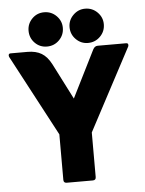

<svg xmlns="http://www.w3.org/2000/svg" viewBox="-54 -756 603 798"><g transform="rotate(-5 247.5 -357.0)"><path d="M89 -643Q89 -672 109.5 -693Q130 -714 160 -714Q190 -714 211 -693Q232 -672 232 -643Q232 -613 211 -592Q190 -571 160 -571Q130 -571 109.5 -592Q89 -613 89 -643ZM260 -643Q260 -672 281 -693Q302 -714 331 -714Q361 -714 382 -693Q403 -672 403 -643Q403 -613 382 -592Q361 -571 331 -571Q302 -571 281 -592Q260 -613 260 -643ZM179 -203 -1 -542Q-3 -547 -1.5 -551.5Q0 -556 7 -556H77Q112 -556 135.5 -542Q159 -528 176 -495L252 -346L350 -542Q357 -556 370 -556H488Q495 -556 496.5 -551.5Q498 -547 496 -542L314 -199V-13Q314 0 301 0H192Q179 0 179 -13Z"/></g></svg>

Font: Zain Black
Style: Regular
Weight: 900
Designer: Zain,Boutros
Foundry: Mobile Telecommunications Company (Zain), 2024
Version: Version 1.50; ttfautohint (v1.8.4)